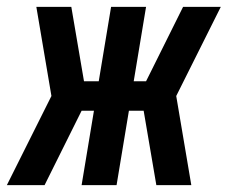

<svg xmlns="http://www.w3.org/2000/svg" viewBox="-45 -540 665 560"><path d="M513 0H411L374 -217H331L295 0H193L229 -217H193L85 0H-25L105 -260L61 -520H163L200 -303H243L279 -520H381L345 -303H381L392 -325L489 -520H599L469 -260Z"/></svg>

Font: Iosevka Extended Oblique
Style: Bold
Weight: 700
Width: 7
Italic angle: -9°
Monospace: yes
Designer: Belleve Invis
Foundry: Belleve Invis
Version: Version 32.5.0; ttfautohint (v1.8.4)